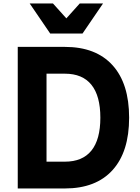

<svg xmlns="http://www.w3.org/2000/svg" viewBox="-20 -1065 790 1085"><path d="M80.3 -800H346.6Q521.9 -800 615.8 -696.5Q709.7 -593.1 709.7 -400Q709.7 -206.9 615.8 -103.5Q521.9 0 346.6 0H80.3ZM547.1 -399.9Q547.1 -523.3 496.5 -586Q446 -648.6 346.6 -648.6H242.9V-151.4H346.6Q446 -151.4 496.5 -213.9Q547.1 -276.5 547.1 -399.9ZM446.3 -875.5H263.7L147.8 -1045.3H279.4L401.8 -909.2H308.2L430.6 -1045.3H562.2Z"/></svg>

Font: Martian Mono Custom sWd Rg
Style: Regular
Weight: 400
Width: 6
Monospace: yes
Designer: Alex Havermale
Foundry: Evil Martians
Version: Version 1.000